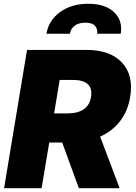

<svg xmlns="http://www.w3.org/2000/svg" viewBox="-20 -990 718 1010"><path d="M1.4 0 122.2 -727.3H436.1Q558.9 -727.3 621.3 -661.2Q683.6 -595.2 664.8 -480.1Q652.7 -405.9 611.7 -352.8Q570.7 -299.7 506.7 -271.3L609.4 0H394.9L307.2 -240.1H239L198.9 0ZM224.4 -812.5Q235.8 -882.5 295.6 -926.3Q355.5 -970.2 444.6 -970.2Q533 -970.2 579.7 -926.3Q626.4 -882.5 615.1 -812.5H491.5Q494.3 -837.7 479.8 -854.2Q465.2 -870.7 429 -870.7Q392.4 -870.7 371.6 -853.9Q350.9 -837 348 -812.5ZM264.6 -393.5H333.8Q445 -393.5 458.8 -480.1Q465.9 -525.9 441.1 -547.8Q416.2 -569.6 363.6 -569.6H294Z"/></svg>

Font: Karasuma Gothic
Style: Italic
Weight: 900
Italic angle: -9.39999°
Designer: Rasmus Andersson / Ryoko Nishizuka
Foundry: Genbu
Version: Version 1.00